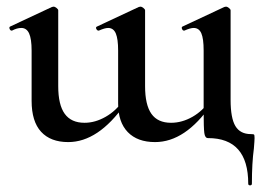

<svg xmlns="http://www.w3.org/2000/svg" viewBox="-20 -415 806 577"><path d="M335 -104V-263Q335 -298 328 -314.5Q321 -331 305 -331Q295 -331 277 -323H276Q272 -323 269.5 -328Q267 -333 271 -335L397 -394L402 -395Q406 -395 411 -391Q416 -387 416 -384V-156Q416 -100 435 -73Q454 -46 494 -46Q527 -46 558.5 -64Q590 -82 610 -113L615 -101Q537 12 446 12Q393 12 364 -18Q335 -48 335 -104ZM75 -112V-263Q75 -298 67.5 -314.5Q60 -331 44 -331Q31 -331 16 -323H15Q11 -323 9 -328Q7 -333 10 -335L136 -394L141 -395Q145 -395 150 -391Q155 -387 155 -384V-156Q155 -100 174.5 -73Q194 -46 234 -46Q266 -46 297.5 -64Q329 -82 350 -113L355 -101Q275 12 185 12Q132 12 103.5 -19Q75 -50 75 -112ZM605 0Q596 0 594 -15.5Q592 -31 592 -80V-263Q592 -299 585 -315Q578 -331 562 -331Q552 -331 534 -323H533Q529 -323 527 -328Q525 -333 528 -335L654 -394L659 -395Q663 -395 668 -391Q673 -387 673 -384V-115Q673 -60 687.5 -36Q702 -12 734 -12Q742 -12 743.5 -10.5Q745 -9 745 0Q745 7 743 31Q737 75 737 137Q737 142 731.5 142Q726 142 726 137Q726 0 605 0Z"/></svg>

Font: Cormorant Infant SemiBold
Style: Regular
Weight: 600
Designer: Christian Thalmann (Catharsis Fonts)
Foundry: Catharsis Fonts
Version: Version 4.000